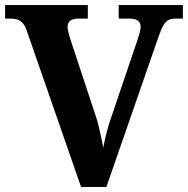

<svg xmlns="http://www.w3.org/2000/svg" viewBox="-20 -734 738 754"><path d="M85.2 -613.2Q78.7 -632.5 69.5 -642.8Q60.2 -653.1 48.6 -657.1Q37.1 -661 22.9 -661H0V-714H324.9V-661H287.4Q267.2 -661 256.3 -653Q245.4 -644.9 245.4 -628.1Q245.4 -621.9 246.9 -613.9Q248.5 -605.8 251.1 -598.1Q253.7 -590.4 255.7 -581.8L356.4 -277.1Q362.3 -260.8 367.4 -238.5Q372.5 -216.2 377.5 -194Q382.5 -171.9 385.2 -153.7Q388.4 -170.7 393.2 -191.2Q397.9 -211.7 404.1 -233.2Q410.3 -254.8 417.2 -274.2L518.5 -573Q522.7 -584.5 525.6 -594.8Q528.4 -605.2 530.3 -613.9Q532.2 -622.6 532.2 -628.8Q532.2 -644.4 521.8 -652.7Q511.4 -661 488.8 -661H446.1V-714H698.2V-661H669.9Q653.2 -661 642 -655.6Q630.7 -650.1 621.6 -634.5Q612.5 -618.9 602 -588.2L397.9 0H298.3Z"/></svg>

Font: Noto Serif Hebrew
Style: Regular
Weight: 400
Designer: Monotype Design Team
Foundry: Monotype Imaging Inc.
Version: Version 2.003